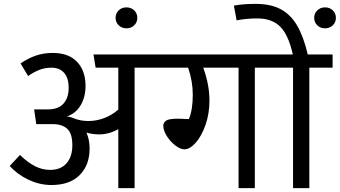

<svg xmlns="http://www.w3.org/2000/svg" viewBox="-20 -970 1752 990"><path d="M783 -621H674V0H590V-304Q542 -277 491 -277Q459 -277 426 -286Q442 -249 442 -204Q442 -119 391 -67.5Q340 -16 245 -16Q185 -16 127.5 -43Q70 -70 30 -114L83 -171Q123 -132 160.5 -113Q198 -94 239 -94Q293 -94 323 -128Q353 -162 353 -221Q353 -282 326.5 -306Q300 -330 252 -330H167L156 -406H228Q280 -406 307 -435.5Q334 -465 334 -517Q334 -568 310.5 -594.5Q287 -621 245 -621Q212 -621 183.5 -610Q155 -599 125 -578L86 -643Q126 -670 165.5 -683.5Q205 -697 252 -697Q334 -697 377.5 -651Q421 -605 421 -527Q421 -470 396 -427.5Q371 -385 324 -369Q340 -369 358 -361Q394 -346 435 -346Q477 -346 517 -361Q557 -376 590 -405V-621H473L462 -689H783Z M576 -878Q576 -901 592 -916.5Q608 -932 632 -932Q656 -932 672 -916.5Q688 -901 688 -878Q688 -855 672 -839.5Q656 -824 632 -824Q608 -824 592 -839.5Q576 -855 576 -878Z M1414 -621H1294V0H1210V-621H1028Q1060 -533 1060 -452Q1060 -385 1040 -327Q1020 -269 989.5 -234.5Q959 -200 931 -200Q910 -200 884 -220Q858 -240 840 -268.5Q822 -297 822 -322Q822 -338 836.5 -348Q851 -358 898 -358Q908 -358 954 -356Q974 -404 974 -481Q974 -551 950 -621H743V-689H1414Z M1695 -621H1575V0H1491V-621H1374V-689H1490Q1467 -791 1424.5 -833Q1382 -875 1307 -875Q1250 -875 1200 -865L1186 -941Q1231 -950 1299 -950Q1375 -950 1426.5 -923Q1478 -896 1511.5 -839Q1545 -782 1567 -689H1695ZM1600 -878Q1600 -901 1616 -916.5Q1632 -932 1656 -932Q1680 -932 1696 -916.5Q1712 -901 1712 -878Q1712 -855 1696 -839.5Q1680 -824 1656 -824Q1632 -824 1616 -839.5Q1600 -855 1600 -878Z"/></svg>

Font: Fira GO
Style: Regular
Weight: 400
Designer: Carrois Corporate
Foundry: Carrois Corporate GbR
Version: Version 0.300